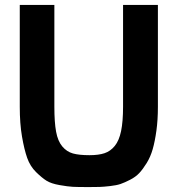

<svg xmlns="http://www.w3.org/2000/svg" viewBox="-20 -752 704 777"><path d="M60 -320V-732H200V-320Q200 -257 207 -219Q214 -181 232 -159.5Q250 -138 275 -131Q300 -124 342 -124Q379 -124 403 -132Q427 -140 444.5 -161.5Q462 -183 470 -221.5Q478 -260 478 -320V-732H619V-320Q619 -267 613 -223.5Q607 -180 598 -148.5Q589 -117 573.5 -92Q558 -67 543.5 -51.5Q529 -36 506.5 -24.5Q484 -13 468 -7.5Q452 -2 425.5 1Q399 4 383.5 4.5Q368 5 342 5Q339 5 332 5Q294 5 274.5 4Q255 3 221 -3Q187 -9 168.5 -20.5Q150 -32 126 -55.5Q102 -79 90 -113Q78 -147 69 -199.5Q60 -252 60 -320Z"/></svg>

Font: Mina
Style: Bold
Weight: 700
Version: Version 1.000